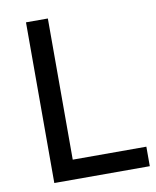

<svg xmlns="http://www.w3.org/2000/svg" viewBox="-80 -762 671 824"><g transform="rotate(-10 255.5 -350.0)"><path d="M505.9 -85V0H89.8V-700.2H185.1V-85Z"/></g></svg>

Font: ABeeZee
Style: Regular
Weight: 400
Designer: Anja Meiners
Foundry: Anja Meiners
Version: Version 1.002